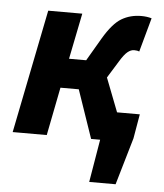

<svg xmlns="http://www.w3.org/2000/svg" viewBox="-50 -552 658 768"><g transform="rotate(5 279.0 -167.5)"><path d="M336.6 172 365.5 0H338.5L360.9 -115H514.7L497.8 -16.9L442.6 172ZM14.3 0 113.6 -496.1H250.4L213.3 -311.8H282.1L336.1 -404.1Q372.8 -466.1 407.8 -486.8Q442.8 -507.4 486.7 -507.4Q509.4 -507.4 528.2 -501.8L490.5 -365Q486.5 -367 481.8 -367.8Q477.2 -368.7 469.9 -368.7Q456.8 -368.7 443.6 -357.9Q430.3 -347.1 412.9 -318.3L370.9 -250.4L467.9 0H329.2L262.8 -193.5H189.2L151.1 0Z"/></g></svg>

Font: Source Sans 3
Style: Italic
Weight: 200
Italic angle: -11°
Designer: Paul D. Hunt
Foundry: Adobe
Version: Version 3.046;hotconv 1.0.118;makeotfexe 2.5.65603